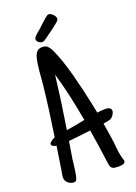

<svg xmlns="http://www.w3.org/2000/svg" viewBox="-162 -917 707 997"><g transform="rotate(-20 191.0 -418.5)"><path d="M381.8 -268.6Q381.8 -258.3 374.5 -247.1Q367.2 -235.8 358.4 -230.5Q356 -229 350.1 -227.5Q344.2 -226.1 337.6 -224.9Q331.1 -223.6 325 -222.4Q318.8 -221.2 315.4 -220.7L327.1 -148.4Q332.5 -114.7 335.2 -80.8Q337.9 -46.9 347.7 -13.7Q348.6 -10.7 349.6 -8.3Q350.6 -5.9 350.6 -2Q350.6 4.4 346.9 7.8Q343.3 11.2 338.1 12.9Q333 14.6 327.1 15.1Q321.3 15.6 316.4 15.6H309.6Q294.4 15.6 286.4 13.2Q278.3 10.7 273.9 4.9Q269.5 -1 268.1 -10Q266.6 -19 264.6 -32.2Q252.9 -121.6 238.3 -210.9Q208 -207 177.5 -203.6Q147 -200.2 116.2 -197.3L100.6 -101.6Q99.6 -92.8 97.9 -77.6Q96.2 -62.5 94 -46.6Q91.8 -30.8 89.1 -17.1Q86.4 -3.4 83 2.9Q80.1 8.8 77.6 11.2Q75.2 13.7 68.4 13.7Q59.6 13.7 51 10.5Q42.5 7.3 35.9 1.7Q29.3 -3.9 25.4 -11.7Q21.5 -19.5 21.5 -29.3Q21.5 -39.1 23.7 -48.8Q25.9 -58.6 27.3 -68.4Q32.7 -100.6 37.1 -132.6Q41.5 -164.6 46.9 -196.3Q43.5 -196.8 39.1 -198Q34.7 -199.2 30.5 -201.2Q26.4 -203.1 23.4 -206.1Q20.5 -209 20.5 -212.9Q20.5 -217.8 24.2 -221.9Q27.8 -226.1 33 -229.7Q38.1 -233.4 43.5 -236.1Q48.8 -238.8 52.7 -240.2Q63 -308.6 72.3 -376.5Q81.5 -444.3 88.9 -513.7Q90.8 -532.2 92.3 -551.3Q93.8 -570.3 95.5 -589.4Q97.2 -608.4 99.9 -627Q102.5 -645.5 107.4 -664.1Q111.8 -681.6 122.1 -692.4Q132.3 -703.1 152.3 -703.1Q158.2 -703.1 163.8 -702.1Q169.4 -701.2 173.8 -698.2Q186.5 -691.9 200.2 -663.6Q213.9 -635.3 227.5 -595Q241.2 -554.7 253.7 -507.8Q266.1 -460.9 276.4 -417Q286.6 -373 293.9 -337.6Q301.3 -302.2 304.7 -285.2Q314.9 -286.6 325.2 -287.8Q335.4 -289.1 345.7 -289.1Q350.6 -289.1 356.9 -288.6Q363.3 -288.1 368.9 -285.9Q374.5 -283.7 378.2 -279.5Q381.8 -275.4 381.8 -268.6ZM228.5 -272.5Q215.8 -341.8 200.9 -409.9Q186 -478 166 -545.9Q157.2 -472.2 147 -399.4Q136.7 -326.7 125 -253.9Q151.4 -257.8 177 -262.5Q202.6 -267.1 228.5 -272.5ZM132.8 -752Q132.8 -756.8 137 -762.7Q141.1 -768.6 146.7 -773.9Q152.3 -779.3 158.2 -783.9Q164.1 -788.6 168 -792L215.8 -835.9Q221.7 -840.3 228.3 -845.9Q234.9 -851.6 242.2 -851.6Q247.1 -851.6 253.2 -847.9Q259.3 -844.2 264.4 -839.1Q269.5 -834 272.9 -827.6Q276.4 -821.3 276.4 -816.4Q276.4 -815.4 276.4 -814.5Q276.4 -813.5 275.4 -812.5Q273.9 -806.6 269.5 -802.2Q265.1 -797.9 259.8 -793.9Q244.6 -781.7 236.6 -775.6Q228.5 -769.5 221.7 -764.4Q214.8 -759.3 206.3 -753.4Q197.8 -747.6 182.6 -736.3Q177.2 -732.4 172.1 -730Q167 -727.5 161.1 -727.5Q156.7 -727.5 151.9 -729.5Q147 -731.4 142.6 -734.9Q138.2 -738.3 135.5 -742.7Q132.8 -747.1 132.8 -752Z"/></g></svg>

Font: Just Another Hand
Style: Regular
Weight: 400
Designer: Astigmatic (AOETI)
Foundry: Astigmatic (AOETI)
Version: Version 1.000